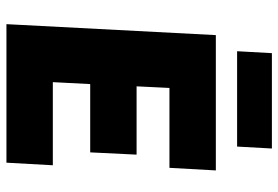

<svg xmlns="http://www.w3.org/2000/svg" viewBox="-154 -710 864 596"><g transform="rotate(90 278.0 -412.0)"><path d="M89 -650H509L501 -506H253L248 -404H460L453 -260H241L235 -144H493L485 0H55ZM145 -824H441L435 -716H139Z"/></g></svg>

Font: Kilde Sans Black
Style: Regular
Weight: 900
Italic angle: -3°
Designer: Paul D. Hunt
Foundry: Adobe Systems Incorporated
Version: Version 1.050;PS Version 1.000;hotconv 1.0.70;makeotf.lib2.5